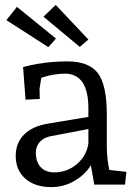

<svg xmlns="http://www.w3.org/2000/svg" viewBox="-20 -752 557 782"><path d="M189 10Q122 10 83 -24.5Q44 -59 44 -117Q44 -169 77.5 -203.5Q111 -238 178 -249L353 -278V-229L190 -198Q160 -193 143 -175Q126 -157 126 -131Q126 -93 145.5 -71.5Q165 -50 201 -50Q254 -50 293.5 -84Q333 -118 340 -168V-309Q340 -381 316 -416.5Q292 -452 244 -452Q223 -452 199 -448Q175 -444 154 -437Q133 -430 122 -422L153 -465L141 -390L142 -349L84 -346L74 -479Q104 -487 134 -492Q164 -497 194 -499.5Q224 -502 254 -502Q343 -502 379 -453.5Q415 -405 415 -287V-164Q415 -119 420.5 -85.5Q426 -52 430 -33L397 -63L495 -52L489 0H364L344 -113L362 -116Q360 -88 335.5 -58.5Q311 -29 272.5 -9.5Q234 10 189 10ZM177 -560 6 -670 49 -724 208 -595ZM305 -561 157 -684 207 -732 340 -591Z"/></svg>

Font: Andada Pro
Style: Regular
Weight: 400
Designer: Carolina Giovagnoli
Foundry: Huerta Tipografica
Version: Version 3.003